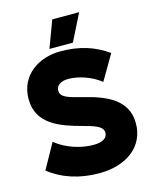

<svg xmlns="http://www.w3.org/2000/svg" viewBox="-132 -989 878 1090"><g transform="rotate(-15 307.0 -444.5)"><path d="M440 -901H282L223 -743H361ZM315 12C473 12 588 -70 588 -209C588 -349 465 -398 335 -430C265 -448 210 -459 210 -500C210 -532 237 -551 283 -551C339 -551 416 -527 470 -483L556 -630C478 -686 389 -714 279 -714C154 -714 35 -640 35 -498C35 -349 170 -305 288 -273C354 -255 407 -241 407 -202C407 -171 379 -152 323 -152C255 -152 168 -177 104 -229L22 -82C101 -20 200 12 315 12Z"/></g></svg>

Font: Fixel Display ExtraBold
Style: Regular
Weight: 800
Designer: AlfaBravo + MacPaw
Foundry: Kyrylo Tkachov, Marchela Mozhyna, Serhii Makarenko, Maria Weinstein, Zakhar Kryvoshyya
Version: Version 1.211